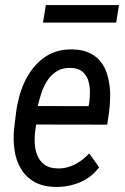

<svg xmlns="http://www.w3.org/2000/svg" viewBox="-20 -735 499 765"><path d="M151.4 -645H442.9L454.1 -714.8H162.6ZM201.7 9.8C235.4 10.3 267.1 4.4 297.9 -8.3C328.6 -21 354 -41 375 -68.4L335.4 -123.5C326.7 -114.7 317.9 -106.4 308.6 -99.1C299.3 -91.8 289.1 -85.4 278.8 -80.1C268.6 -74.7 257.3 -70.8 246.1 -67.9C234.4 -64.9 222.2 -63.5 209.5 -64C187 -64.5 169.4 -69.3 156.2 -79.6C143.1 -89.8 133.8 -102.5 127.9 -118.2C121.6 -133.8 118.7 -150.9 118.2 -169.9C117.7 -188.5 119.1 -207 122.1 -225.1L124 -238.8L407.2 -238.3L414.6 -288.6C417 -307.6 418.5 -327.1 418.9 -347.2C419.4 -366.7 418 -385.7 415 -404.3C412.1 -422.4 407.2 -439.5 400.9 -455.6C394.5 -471.7 385.3 -485.4 374 -497.6C362.3 -509.8 348.1 -519 331.1 -526.4C314 -533.7 293.5 -537.6 270 -538.1C246.1 -538.6 224.1 -536.1 204.6 -529.8C184.6 -523.4 167 -514.2 151.4 -502.4C135.3 -490.2 121.6 -476.6 109.4 -460.4C97.2 -444.3 86.4 -426.8 77.6 -407.7C68.8 -388.7 61.5 -368.7 56.2 -348.1C50.8 -327.1 46.4 -306.6 43.9 -285.6L36.6 -226.1C33.2 -195.8 33.7 -166.5 37.6 -138.7C41.5 -110.4 49.8 -85.4 63 -63.5C75.7 -41.5 93.3 -23.9 116.2 -10.7C139.2 2.4 167.5 9.3 201.7 9.8ZM264.6 -464.4C283.2 -463.4 297.9 -458.5 308.6 -449.7C318.8 -440.4 326.7 -429.2 331.1 -416C335.4 -402.3 337.9 -387.7 338.4 -371.6C338.4 -355.5 337.4 -339.8 335.4 -324.7L333 -312L130.4 -312.5C134.8 -330.6 139.6 -348.6 146 -367.2C152.3 -385.7 160.6 -402.3 170.9 -417.5C181.2 -432.1 193.8 -443.8 209 -452.6C224.1 -461.4 242.7 -465.3 264.6 -464.4Z"/></svg>

Font: Roboto Condensed
Style: Italic
Weight: 400
Designer: Google
Version: Version 1.000;PS 001.000;hotconv 1.0.88;makeotf.lib2.5.64775